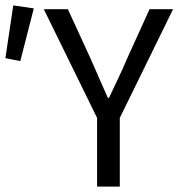

<svg xmlns="http://www.w3.org/2000/svg" viewBox="-39 -690 660 710"><path d="M320 0V-254L123 -656H212L297 -471Q313 -435 328 -400Q343 -365 360 -328H364Q381 -365 398 -400Q415 -435 430 -471L514 -656H601L404 -254V0ZM-19 -475 10 -670 86 -659 36 -464Z"/></svg>

Font: Source Sans Pro
Style: Regular
Weight: 400
Designer: Paul D. Hunt
Foundry: Adobe Systems Incorporated
Version: Version 2.021;PS 2.000;hotconv 1.0.86;makeotf.lib2.5.63406